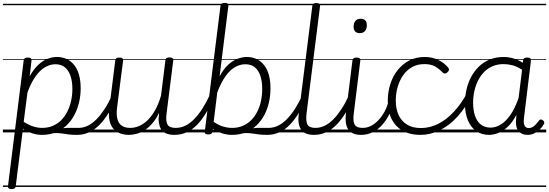

<svg xmlns="http://www.w3.org/2000/svg" viewBox="-20 -911 3778 1321"><path d="M508 17Q477 17 453 14Q429 11 407.5 7.5Q386 4 361.5 4.5Q337 5 305 12L330 -12Q366 -21 392 -25.5Q418 -30 438.5 -31Q459 -32 477.5 -31.5Q496 -31 518 -31Q527 -31 530.5 -23.5Q534 -16 532.5 -7Q531 2 524.5 9.5Q518 17 508 17ZM59 390Q46 390 39.5 384.5Q33 379 35 369L143 -496Q145 -506 151 -510.5Q157 -515 171 -515Q186 -515 192 -510Q198 -505 197 -495L184 -386Q213 -437 244.5 -466Q276 -495 308.5 -507Q341 -519 371 -519Q446 -519 490.5 -463.5Q535 -408 535 -303Q535 -254 524 -207Q513 -160 491.5 -119.5Q470 -79 438 -48.5Q406 -18 363.5 -0.5Q321 17 268 17Q234 17 201.5 6Q169 -5 138 -26L88 371Q87 381 80 385.5Q73 390 59 390ZM143 -73Q179 -50 210 -40.5Q241 -31 270 -31Q310 -31 343 -45Q376 -59 401 -84Q426 -109 443 -142.5Q460 -176 469 -216Q478 -256 478 -300Q478 -351 465 -389Q452 -427 426.5 -448Q401 -469 361 -469Q326 -469 291.5 -449.5Q257 -430 226 -387.5Q195 -345 169 -275ZM0 365H611V375H0ZM0 -20H611V0H0ZM0 -505H611V-500H0ZM0 -885H611V-875H0Z M510 17Q499 17 494 9.5Q489 2 490 -7Q491 -16 498.5 -23.5Q506 -31 520 -31Q553 -31 584 -46Q615 -61 643.5 -90Q672 -119 699 -160Q726 -201 749 -252Q754 -263 763 -262.5Q772 -262 778 -254.5Q784 -247 779 -237Q755 -179 726.5 -132.5Q698 -86 665 -52.5Q632 -19 593.5 -1Q555 17 510 17ZM613 365V375ZM613 -20V0ZM613 -505V-500ZM613 -885V-875Z M867 17Q822 17 788 -2Q754 -21 739 -62Q724 -103 732 -167L773 -495Q775 -506 781 -510.5Q787 -515 801 -515Q816 -515 822 -510Q828 -505 827 -494L785 -167Q780 -124 787.5 -93.5Q795 -63 817 -47Q839 -31 876 -31Q906 -31 936 -43.5Q966 -56 994 -82.5Q1022 -109 1046.5 -151.5Q1071 -194 1088 -254L1118 -496Q1119 -507 1125.5 -511.5Q1132 -516 1146 -516Q1160 -516 1166.5 -511Q1173 -506 1172 -495L1126 -130Q1119 -77 1132.5 -54Q1146 -31 1189 -31Q1199 -31 1203 -23.5Q1207 -16 1206 -7Q1205 2 1198.5 9.5Q1192 17 1179 17Q1152 17 1132 10.5Q1112 4 1098.5 -9.5Q1085 -23 1078.5 -43.5Q1072 -64 1071 -91L1075 -135Q1054 -92 1028.5 -62.5Q1003 -33 975.5 -15.5Q948 2 920 9.5Q892 17 867 17ZM611 365H1282V375H611ZM611 -20H1282V0H611ZM611 -505H1282V-500H611ZM611 -885H1282V-875H611Z M1179 17Q1168 17 1163 9.5Q1158 2 1159 -7Q1160 -16 1167.5 -23.5Q1175 -31 1189 -31Q1224 -31 1255.5 -46.5Q1287 -62 1316 -91.5Q1345 -121 1372 -163Q1399 -205 1423 -257Q1428 -268 1436.5 -268Q1445 -268 1450.5 -261Q1456 -254 1452 -244Q1428 -186 1400 -138Q1372 -90 1338.5 -55Q1305 -20 1265.5 -1.5Q1226 17 1179 17ZM1282 365V375ZM1282 -20V0ZM1282 -505V-500ZM1282 -885V-875Z M1817 17Q1787 17 1762.5 14Q1738 11 1716 7.5Q1694 4 1670 4.5Q1646 5 1615 12L1638 -12Q1674 -21 1700.5 -25.5Q1727 -30 1747.5 -31Q1768 -32 1787 -31.5Q1806 -31 1827 -31Q1836 -31 1840 -23.5Q1844 -16 1842.5 -7Q1841 2 1834.5 9.5Q1828 17 1817 17ZM1413 14Q1400 14 1393.5 9Q1387 4 1389 -7L1497 -871Q1499 -882 1505.5 -886.5Q1512 -891 1526 -891Q1540 -891 1546.5 -886Q1553 -881 1551 -870L1491 -386Q1519 -438 1551 -466.5Q1583 -495 1615.5 -507Q1648 -519 1678 -519Q1752 -519 1796.5 -463.5Q1841 -408 1841 -303Q1841 -254 1830.5 -207Q1820 -160 1798.5 -119.5Q1777 -79 1745 -48.5Q1713 -18 1670.5 -0.5Q1628 17 1575 17Q1541 17 1508 6Q1475 -5 1444 -26L1442 -4Q1440 5 1433.5 9.5Q1427 14 1413 14ZM1450 -73Q1485 -49 1516.5 -40Q1548 -31 1577 -31Q1617 -31 1650 -45Q1683 -59 1708 -84Q1733 -109 1750 -142.5Q1767 -176 1775.5 -216Q1784 -256 1784 -300Q1784 -351 1771.5 -389Q1759 -427 1733.5 -448Q1708 -469 1667 -469Q1632 -469 1597.5 -449.5Q1563 -430 1532 -387Q1501 -344 1475 -275ZM1282 365H1919V375H1282ZM1282 -20H1919V0H1282ZM1282 -505H1919V-500H1282ZM1282 -885H1919V-875H1282Z M1817 17Q1806 17 1801 9.5Q1796 2 1797 -7Q1798 -16 1805.5 -23.5Q1813 -31 1827 -31Q1862 -31 1893.5 -46.5Q1925 -62 1954 -91.5Q1983 -121 2010 -163Q2037 -205 2061 -257Q2066 -268 2074.5 -268Q2083 -268 2088.5 -261Q2094 -254 2090 -244Q2066 -186 2038 -138Q2010 -90 1976.5 -55Q1943 -20 1903.5 -1.5Q1864 17 1817 17ZM1920 365V375ZM1920 -20V0ZM1920 -505V-500ZM1920 -885V-875Z M2141 17Q2108 17 2085.5 7.5Q2063 -2 2050.5 -21Q2038 -40 2034.5 -68Q2031 -96 2036 -132L2129 -871Q2130 -881 2136.5 -885.5Q2143 -890 2156 -890Q2171 -890 2177.5 -885Q2184 -880 2182 -869L2089 -130Q2083 -79 2095 -55Q2107 -31 2151 -31Q2160 -31 2164.5 -23.5Q2169 -16 2168 -7Q2167 2 2160.5 9.5Q2154 17 2141 17ZM1919 365H2243V375H1919ZM1919 -20H2243V0H1919ZM1919 -505H2243V-500H1919ZM1919 -885H2243V-875H1919Z M2140 17Q2129 17 2124 9.5Q2119 2 2120 -7Q2121 -16 2128.5 -23.5Q2136 -31 2150 -31Q2183 -31 2214 -46Q2245 -61 2273.5 -90Q2302 -119 2329 -160Q2356 -201 2379 -252Q2384 -263 2393 -262.5Q2402 -262 2408 -254.5Q2414 -247 2409 -237Q2385 -179 2356.5 -132.5Q2328 -86 2295 -52.5Q2262 -19 2223.5 -1Q2185 17 2140 17ZM2243 365V375ZM2243 -20V0ZM2243 -505V-500ZM2243 -885V-875Z M2466 17Q2433 17 2410.5 7.5Q2388 -2 2375.5 -21Q2363 -40 2359.5 -68Q2356 -96 2360 -132L2405 -496Q2407 -506 2413.5 -510.5Q2420 -515 2433 -515Q2447 -515 2454 -510Q2461 -505 2459 -494L2414 -130Q2407 -79 2419.5 -55Q2432 -31 2475 -31Q2485 -31 2489.5 -23.5Q2494 -16 2493 -7Q2492 2 2485 9.5Q2478 17 2466 17ZM2455 -683Q2435 -683 2424 -694Q2413 -705 2413 -727Q2413 -752 2425 -767Q2437 -782 2462 -782Q2482 -782 2493 -771Q2504 -760 2504 -737Q2504 -713 2491.5 -698Q2479 -683 2455 -683ZM2243 365H2568V375H2243ZM2243 -20H2568V0H2243ZM2243 -505H2568V-500H2243ZM2243 -885H2568V-875H2243Z M2465 17Q2454 17 2449 9.5Q2444 2 2445 -7Q2446 -16 2453.5 -23.5Q2461 -31 2475 -31Q2506 -31 2533.5 -45.5Q2561 -60 2584.5 -85Q2608 -110 2626 -143.5Q2644 -177 2654 -216Q2656 -227 2665 -228.5Q2674 -230 2681.5 -225Q2689 -220 2687 -209Q2677 -162 2656.5 -121Q2636 -80 2607 -49Q2578 -18 2542 -0.5Q2506 17 2465 17ZM2568 365V375ZM2568 -20V0ZM2568 -505V-500ZM2568 -885V-875Z M2873 17Q2766 17 2707 -45.5Q2648 -108 2648 -217Q2648 -279 2666 -334Q2684 -389 2717.5 -430.5Q2751 -472 2797.5 -495.5Q2844 -519 2903 -519Q2953 -519 2995.5 -498.5Q3038 -478 3065 -444Q3070 -436 3069 -429.5Q3068 -423 3059 -414Q3049 -405 3041 -405Q3033 -405 3026 -412Q3001 -438 2973 -454Q2945 -470 2899 -470Q2855 -470 2818.5 -451Q2782 -432 2756.5 -397Q2731 -362 2717 -316.5Q2703 -271 2703 -218Q2703 -162 2722.5 -119.5Q2742 -77 2780.5 -53.5Q2819 -30 2877 -30Q2887 -30 2892.5 -23Q2898 -16 2897.5 -6.5Q2897 3 2890.5 10Q2884 17 2873 17ZM2568 365H3103V375H2568ZM2568 -20H3103V0H2568ZM2568 -505H3103V-500H2568ZM2568 -885H3103V-875H2568Z M2872 17Q2863 17 2858.5 10Q2854 3 2854 -6.5Q2854 -16 2860 -23Q2866 -30 2876 -30Q2938 -30 2996 -59.5Q3054 -89 3104.5 -144Q3155 -199 3195 -274Q3200 -282 3208.5 -280.5Q3217 -279 3223.5 -272Q3230 -265 3225 -255Q3183 -169 3127 -108Q3071 -47 3006 -15Q2941 17 2872 17ZM3103 365V375ZM3103 -20V0ZM3103 -505V-500ZM3103 -885V-875Z M3344 17Q3295 17 3257.5 -8.5Q3220 -34 3199.5 -82.5Q3179 -131 3179 -200Q3179 -248 3189.5 -294.5Q3200 -341 3221.5 -381.5Q3243 -422 3275 -453Q3307 -484 3349.5 -501.5Q3392 -519 3445 -519Q3479 -519 3512.5 -509Q3546 -499 3577 -479L3579 -496Q3581 -506 3587.5 -510.5Q3594 -515 3607 -515Q3623 -515 3628.5 -509.5Q3634 -504 3633 -493L3585 -99Q3582 -77 3584.5 -61.5Q3587 -46 3595.5 -38Q3604 -30 3618 -30Q3632 -30 3643.5 -36.5Q3655 -43 3666 -54.5Q3677 -66 3688 -81Q3693 -88 3699.5 -89Q3706 -90 3714 -84Q3723 -78 3724.5 -71Q3726 -64 3722 -57Q3711 -37 3693.5 -20Q3676 -3 3655 7Q3634 17 3610 17Q3589 17 3574 10.5Q3559 4 3548.5 -8Q3538 -20 3533.5 -37Q3529 -54 3530 -76Q3531 -87 3531.5 -98.5Q3532 -110 3533 -121Q3505 -68 3472.5 -38Q3440 -8 3407 4.5Q3374 17 3344 17ZM3235 -204Q3235 -154 3248 -115Q3261 -76 3288 -54.5Q3315 -33 3355 -33Q3390 -33 3425 -54Q3460 -75 3491.5 -120Q3523 -165 3548 -237L3572 -431Q3536 -454 3505.5 -462Q3475 -470 3444 -470Q3404 -470 3370.5 -456Q3337 -442 3312 -417Q3287 -392 3270 -358.5Q3253 -325 3244 -285.5Q3235 -246 3235 -204ZM3103 365H3738V375H3103ZM3103 -20H3738V0H3103ZM3103 -505H3738V-500H3103ZM3103 -885H3738V-875H3103Z"/></svg>

Font: Playwrite GB J Guides
Style: Italic
Weight: 400
Italic angle: -7.01216°
Designer: Veronika Burian, José Scaglione
Foundry: TypeTogether
Version: Version 1.003